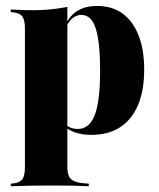

<svg xmlns="http://www.w3.org/2000/svg" viewBox="-20 -451 545 657"><path d="M137.9 183.9Q112.9 183.9 85.9 184.3Q58.9 184.7 16.9 186.3V177.4L26.6 176.6Q49.2 173.4 57.3 161.3Q65.3 149.2 65.3 120.2V-209.7H210.5V120.2Q210.5 139.5 215.3 150.8Q220.2 162.1 231.5 167.7Q242.7 173.4 263.7 175.8L283.9 177.4V186.3Q250 184.7 225 184.3Q200 183.9 179.4 183.9Q158.9 183.9 137.9 183.9ZM312.1 -430.6Q363.7 -430.6 399.2 -404.8Q434.7 -379 454 -330.2Q473.4 -281.5 473.4 -212.9Q473.4 -141.9 452.4 -91.9Q431.5 -41.9 391.1 -15.7Q350.8 10.5 292.7 10.5Q258.9 10.5 234.3 1.2Q209.7 -8.1 196.8 -22.6L197.6 -29.8Q206.5 -21 219 -15.3Q231.5 -9.7 246 -9.7Q286.3 -9.7 304.4 -57.7Q322.6 -105.6 322.6 -209.7Q322.6 -304 308.1 -352Q293.5 -400 258.1 -400Q241.9 -400 227.4 -388.3Q212.9 -376.6 201.6 -346.8L199.2 -353.2Q213.7 -393.5 241.9 -412.1Q270.2 -430.6 312.1 -430.6ZM65.3 -209.7V-352.4Q65.3 -381.5 57.3 -393.5Q49.2 -405.6 25 -408.9L16.9 -409.7V-418.5Q41.1 -416.9 59.7 -416.5Q78.2 -416.1 96.8 -416.1Q126.6 -416.1 154 -419Q181.5 -421.8 210.5 -427.4V-418.5V-209.7Z"/></svg>

Font: Playfair 144pt SemiCondensed Black
Style: Regular
Weight: 900
Width: 4
Designer: Claus Eggers Sørensen
Foundry: Claus Eggers Sørensen
Version: Version 2.203